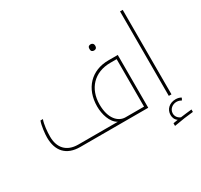

<svg xmlns="http://www.w3.org/2000/svg" viewBox="-195 -1014 1564 1496"><g transform="rotate(-30 586.5 -266.5)"><path d="M722 -597C736 -597 748 -604 748 -625C748 -647 733 -653 722 -653C706 -653 696 -645 696 -625C696 -605 706 -597 722 -597Z M253 0H864V-475H780C625 -475 524 -368 524 -207C524 -138 548 -54 604 -24H249C142 -24 89 -89 89 -187C89 -231 94 -292 109 -334H87C72 -294 65 -224 65 -193C65 -72 128 0 253 0ZM840 -24H674C607 -24 548 -86 548 -211C548 -353 638 -451 783 -451H840Z M974 203V227C1046 214 1097 207 1149 202V180C1125 182 1071 189 1048 192C1026 184 1007 163 1007 135C1007 95 1042 70 1077 70C1095 70 1111 77 1120 82L1130 62C1116 53 1099 49 1081 49C1025 49 986 86 986 136C986 158 994 182 1016 196Z M1049 -760V0H1073V-760Z"/></g></svg>

Font: Noto Kufi Arabic Thin
Style: Regular
Weight: 100
Designer: Monotype Design Team, David Williams, Khaled Hosny
Foundry: Google LLC
Version: Version 2.109